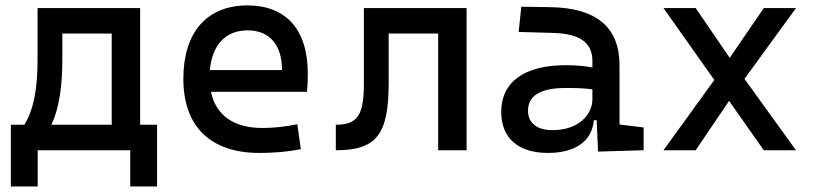

<svg xmlns="http://www.w3.org/2000/svg" viewBox="-20 -547 2970 699"><path d="M19.5 131.8H117.2V0H454.1V131.8H551.8V-92.8H490.2V-517.6H116.7V-329.1C116.7 -225.6 103 -148.4 68.8 -92.8H19.5ZM386.7 -92.8H167C195.8 -153.3 207 -232.4 207 -332.5V-424.8H386.7Z M923.8 9.8C962.9 9.8 1013.7 7.8 1075.2 -3.9L1062.5 -94.7C1019.5 -85.9 978.5 -81.1 935.5 -81.1C831.5 -81.1 766.1 -126.5 748 -212.9H1097.7C1099.6 -233.4 1100.6 -254.9 1100.6 -279.3C1100.6 -440.4 1020.5 -527.3 880.9 -527.3C732.4 -527.3 647.5 -428.7 647.5 -259.8C647.5 -85.9 747.1 9.8 923.8 9.8ZM744.1 -292C752.4 -384.3 801.8 -436.5 881.8 -436.5C960 -436.5 1006.8 -384.8 1006.8 -292Z M1202.6 0C1350.1 0 1395 -56.2 1395 -244.6V-424.8H1575.2V0H1678.7V-517.6H1304.7V-241.2C1304.7 -127 1280.8 -92.8 1202.6 -92.8Z M2157.2 4.9 2323.2 0V-83L2235.4 -93.8V-309.6C2235.4 -446.3 2153.3 -518.6 1982.4 -521L1877.9 -522.5L1868.2 -430.7L1992.2 -427.2C2087.9 -424.8 2136.7 -394 2136.7 -325.2V-301.3C2108.4 -307.1 2076.2 -309.6 2039.1 -309.6C1889.6 -309.6 1804.7 -249 1804.7 -139.6C1804.7 -44.4 1866.7 9.8 1974.6 9.8C2070.8 9.8 2134.8 -29.8 2142.1 -109.4H2152.3ZM2136.7 -221.7V-185.5C2136.7 -130.9 2087.9 -73.2 1991.2 -73.2C1934.6 -73.2 1902.3 -99.1 1902.3 -144.5C1902.3 -198.7 1948.7 -226.6 2037.1 -226.6C2070.8 -226.6 2103.5 -226.6 2136.7 -221.7Z M2395.5 0H2512.7L2634.3 -179.7L2760.7 0H2877.9L2690.4 -259.8L2877.9 -517.6H2760.7L2636.7 -336.4L2512.7 -517.6H2395.5L2580.6 -255.9Z"/></svg>

Font: CaskaydiaCove Nerd Font
Style: Regular
Weight: 400
Designer: Aaron Bell
Foundry: Saja Typeworks
Version: Version 2111.1;Nerd Fonts 2.3.3